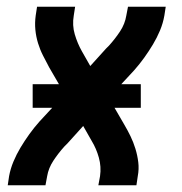

<svg xmlns="http://www.w3.org/2000/svg" viewBox="-20 -550 540 570"><path d="M3 0 7 -27Q11 -49 20 -70.5Q29 -92 41 -112Q53 -132 67 -151.5Q81 -171 97 -189L135 -230H77V-300H155L126 -350Q117 -367 108 -384.5Q99 -402 93 -421.5Q87 -441 85 -461.5Q83 -482 86 -504L90 -530H203L199 -504Q194 -475 202 -448Q210 -421 223 -398L248 -354L295 -406Q297 -408 299.5 -410.5Q302 -413 304 -415Q322 -435 336.5 -457Q351 -479 355 -504L360 -530H472L468 -504Q464 -481 455 -459.5Q446 -438 434 -418Q422 -398 408 -378.5Q394 -359 378 -341L340 -300H398V-230H320L349 -180Q359 -163 367.5 -145.5Q376 -128 382 -108.5Q388 -89 390.5 -68.5Q393 -48 389 -27L385 0H272L277 -27Q281 -55 273.5 -82Q266 -109 252 -132L227 -176L180 -124Q178 -122 175.5 -119.5Q173 -117 171 -115Q153 -95 138.5 -73Q124 -51 120 -27L115 0Z"/></svg>

Font: Iosevka Curly Oblique
Style: Bold
Weight: 700
Italic angle: -9°
Monospace: yes
Designer: Belleve Invis
Foundry: Belleve Invis
Version: Version 11.1.0; ttfautohint (v1.8.3)